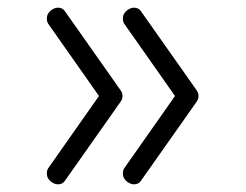

<svg xmlns="http://www.w3.org/2000/svg" viewBox="-20 -529 640 500"><path d="M114 -503Q123 -509 131 -509Q144 -509 151 -497L294 -294Q299 -287 299 -279Q299 -267 287 -258Q278 -252 270 -252Q256 -252 249 -263L107 -465Q102 -471 102 -481Q102 -494 114 -503ZM114 -55Q102 -64 102 -77Q102 -87 107 -93L249 -295Q256 -306 270 -306Q278 -306 287 -300Q299 -291 299 -279Q299 -271 294 -264L151 -61Q144 -49 131 -49Q123 -49 114 -55ZM312 -503Q321 -509 329 -509Q342 -509 349 -497L492 -294Q497 -287 497 -279Q497 -267 485 -258Q476 -252 468 -252Q454 -252 447 -263L305 -465Q300 -471 300 -481Q300 -494 312 -503ZM312 -55Q300 -64 300 -77Q300 -87 305 -93L447 -295Q454 -306 468 -306Q476 -306 485 -300Q497 -291 497 -279Q497 -271 492 -264L349 -61Q342 -49 329 -49Q321 -49 312 -55Z"/></svg>

Font: Agu Display Uzo
Style: Regular
Weight: 400
Version: Version 1.103